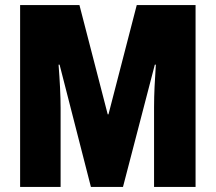

<svg xmlns="http://www.w3.org/2000/svg" viewBox="-20 -734 847 754"><path d="M337 0H463L588 -480H592C588 -419 585 -366 585 -313V0H748V-714H517L406 -285H403L292 -714H59V0H218V-310C218 -358 215 -415 210 -480H214Z"/></svg>

Font: Noto Sans Gujarati ExtraCondensed Black
Style: Regular
Weight: 900
Width: 2
Designer: Jelle Bosma - Monotype Design Team, Universal Thirst
Foundry: Monotype Imaging Inc.
Version: Version 2.106